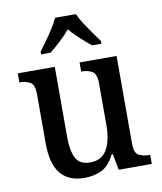

<svg xmlns="http://www.w3.org/2000/svg" viewBox="-86 -835 771 915"><g transform="rotate(-10 299.5 -378.0)"><path d="M249 10Q174 10 134.5 -37Q95 -84 95 -186V-423Q95 -467 75.5 -479.5Q56 -492 25 -492H22V-536H201V-196Q201 -130 219.5 -94Q238 -58 289 -58Q345 -58 370 -102Q395 -146 395 -218V-421Q395 -468 374 -480Q353 -492 324 -492H321V-536H500V-111Q500 -66 521 -55Q542 -44 572 -44H576V0H416L401 -79H396Q369 -25 332 -7.5Q295 10 249 10ZM147 -619Q161 -638 180 -664Q199 -690 216 -717Q233 -744 243 -766H344Q353 -744 370.5 -717Q388 -690 406.5 -664Q425 -638 439 -619V-606H394Q370 -625 342 -650.5Q314 -676 293 -701Q272 -676 244.5 -650.5Q217 -625 193 -606H147Z"/></g></svg>

Font: Noto Serif Tamil SemiCondensed Medium
Style: Italic
Weight: 500
Width: 4
Italic angle: -12°
Designer: Indian Type Foundry, Tom Grace, and the Monotype Design Team
Foundry: Monotype Imaging Inc.
Version: Version 2.003; ttfautohint (v1.8.4.7-5d5b)